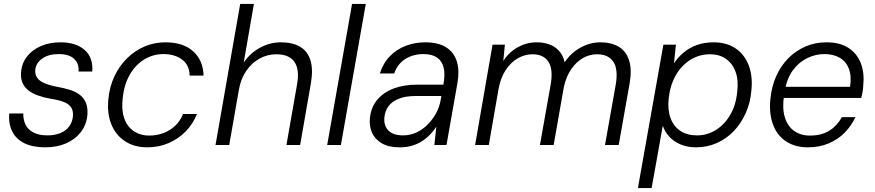

<svg xmlns="http://www.w3.org/2000/svg" viewBox="-20 -740 4465 980"><path d="M211 12Q148 12 105.5 -8.5Q63 -29 43 -68Q23 -107 27 -161H99Q98 -130 110 -104.5Q122 -79 150 -64Q178 -49 222 -49Q259 -49 287.5 -60.5Q316 -72 332.5 -94Q349 -116 352 -144Q355 -174 343 -192Q331 -210 304.5 -220Q278 -230 238 -236Q204 -242 174.5 -252.5Q145 -263 124.5 -279Q104 -295 94 -319.5Q84 -344 88 -377Q92 -419 118.5 -452.5Q145 -486 189 -505Q233 -524 289 -524Q367 -524 411.5 -485.5Q456 -447 451 -375H381Q384 -416 358 -440Q332 -464 280 -464Q228 -464 196 -441.5Q164 -419 160 -384Q158 -362 168.5 -345Q179 -328 204.5 -316.5Q230 -305 271 -297Q306 -291 336.5 -281.5Q367 -272 388 -255.5Q409 -239 419 -214Q429 -189 426 -152Q421 -102 392 -65Q363 -28 316.5 -8Q270 12 211 12Z M731 12Q666 12 618.5 -19Q571 -50 548.5 -105Q526 -160 533 -233Q539 -298 564.5 -351.5Q590 -405 629.5 -443.5Q669 -482 718.5 -503Q768 -524 825 -524Q915 -524 966 -478Q1017 -432 1019 -354H948Q947 -408 909.5 -436Q872 -464 814 -464Q762 -464 717 -437Q672 -410 642.5 -359Q613 -308 606 -236Q601 -190 609 -154.5Q617 -119 636 -95.5Q655 -72 682 -60Q709 -48 741 -48Q779 -48 813 -60.5Q847 -73 873.5 -97.5Q900 -122 914 -158H985Q966 -109 929 -70.5Q892 -32 841.5 -10Q791 12 731 12Z M1080 0 1206 -720H1276L1224 -421Q1258 -470 1308 -497Q1358 -524 1414 -524Q1473 -524 1511.5 -501.5Q1550 -479 1564.5 -432.5Q1579 -386 1567 -316L1512 0H1442L1496 -308Q1510 -386 1482.5 -424.5Q1455 -463 1390 -463Q1345 -463 1305 -441Q1265 -419 1237 -378.5Q1209 -338 1199 -280L1150 0Z M1650 0 1777 -720H1847L1720 0Z M2020 12Q1963 12 1928 -9Q1893 -30 1878.5 -63.5Q1864 -97 1868 -136Q1873 -191 1904.5 -229.5Q1936 -268 1988.5 -288Q2041 -308 2108 -308H2243Q2253 -360 2244.5 -394.5Q2236 -429 2210.5 -446.5Q2185 -464 2141 -464Q2089 -464 2049 -439Q2009 -414 1992 -365H1919Q1935 -417 1970 -453Q2005 -489 2052 -506.5Q2099 -524 2150 -524Q2218 -524 2258 -498Q2298 -472 2312 -425.5Q2326 -379 2315 -317L2259 0H2197L2207 -93Q2194 -73 2176 -54Q2158 -35 2135 -20Q2112 -5 2083.5 3.5Q2055 12 2020 12ZM2037 -49Q2074 -49 2106 -64Q2138 -79 2163.5 -105Q2189 -131 2206 -162.5Q2223 -194 2229 -228L2233 -250H2103Q2051 -250 2016.5 -236.5Q1982 -223 1963.5 -198.5Q1945 -174 1942 -141Q1938 -100 1962 -74.5Q1986 -49 2037 -49Z M2405 0 2494 -512H2557L2549 -429Q2579 -475 2624 -499.5Q2669 -524 2719 -524Q2754 -524 2783.5 -513.5Q2813 -503 2833.5 -480.5Q2854 -458 2862 -422Q2894 -470 2943 -497Q2992 -524 3044 -524Q3099 -524 3137 -502Q3175 -480 3190.5 -433.5Q3206 -387 3194 -316L3138 0H3068L3123 -309Q3136 -387 3110.5 -425Q3085 -463 3027 -463Q2990 -463 2956 -444Q2922 -425 2896 -387.5Q2870 -350 2858 -296L2806 0H2736L2791 -310Q2804 -387 2779 -425Q2754 -463 2698 -463Q2659 -463 2623 -442.5Q2587 -422 2560.5 -381.5Q2534 -341 2524 -282L2475 0Z M3236 220 3366 -512H3430L3420 -417Q3440 -447 3469 -471.5Q3498 -496 3536.5 -510Q3575 -524 3622 -524Q3690 -524 3736 -492Q3782 -460 3802.5 -404Q3823 -348 3815 -277Q3810 -215 3786 -162Q3762 -109 3724.5 -70Q3687 -31 3638 -9.5Q3589 12 3532 12Q3490 12 3455.5 -2Q3421 -16 3397.5 -41Q3374 -66 3363 -98L3306 220ZM3537 -49Q3591 -49 3635.5 -77.5Q3680 -106 3708.5 -156Q3737 -206 3743 -273Q3750 -331 3734.5 -373.5Q3719 -416 3685.5 -439.5Q3652 -463 3605 -463Q3549 -463 3503.5 -434.5Q3458 -406 3429 -355Q3400 -304 3393 -237Q3387 -180 3402.5 -137.5Q3418 -95 3452.5 -72Q3487 -49 3537 -49Z M4104 12Q4038 12 3992 -18.5Q3946 -49 3925.5 -104.5Q3905 -160 3912 -233Q3918 -298 3942 -351.5Q3966 -405 4004.5 -443.5Q4043 -482 4092 -503Q4141 -524 4198 -524Q4269 -524 4313 -494Q4357 -464 4375 -414Q4393 -364 4386 -303Q4386 -289 4383 -272.5Q4380 -256 4376 -240H3964L3974 -297H4319Q4327 -353 4312.5 -390Q4298 -427 4265.5 -445.5Q4233 -464 4187 -464Q4143 -464 4100.5 -443.5Q4058 -423 4027.5 -382Q3997 -341 3986 -278L3982 -253Q3972 -188 3985.5 -142.5Q3999 -97 4032.5 -72.5Q4066 -48 4114 -48Q4173 -48 4213 -73Q4253 -98 4277 -142H4346Q4326 -98 4291.5 -63Q4257 -28 4209.5 -8Q4162 12 4104 12Z"/></svg>

Font: DM Sans 12pt Light
Style: Italic
Weight: 300
Italic angle: -10°
Version: Version 4.004;gftools[0.9.30]